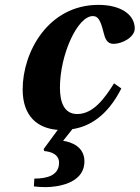

<svg xmlns="http://www.w3.org/2000/svg" viewBox="-20 -522 573 788"><path d="M73 -155C73 -43 136 5 217 11L159 90L162 98C184 100 227 109 222 153C218 196 177 211 121 211L119 243C136 245 147 246 167 246C214 246 318 232 326 151C333 79 269 60 239 56L277 8C343 -2 419 -42 478 -159L448 -180C410 -119 363 -54 297 -54C244 -54 226 -101 226 -162C226 -298 298 -456 361 -456C381 -456 392 -442 405 -389C411 -364 419 -342 446 -342C481 -342 533 -369 533 -405C533 -462 476 -502 384 -502C179 -502 73 -310 73 -155Z"/></svg>

Font: Heuristica
Style: Bold Italic
Weight: 700
Italic angle: -13°
Version: Version 1.0.1